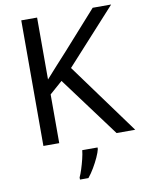

<svg xmlns="http://www.w3.org/2000/svg" viewBox="-100 -784 818 1075"><g transform="rotate(-10 309.5 -246.5)"><path d="M619 0H513L260 -341L187 -277V0H97V-714H187V-362Q217 -396 248 -430Q279 -464 310 -498L503 -714H608L325 -403ZM394 70Q390 88 377.5 115.5Q365 143 348.5 171Q332 199 314 221H266V209Q274 192 282.5 165.5Q291 139 298 110.5Q305 82 307 61H394Z"/></g></svg>

Font: Noto Music
Style: Regular
Weight: 400
Designer: Monotype Design Team, Benjamin Yang
Foundry: Monotype Imaging Inc.
Version: Version 2.002; ttfautohint (v1.8.4.7-5d5b)